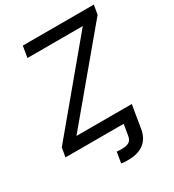

<svg xmlns="http://www.w3.org/2000/svg" viewBox="-218 -852 1073 1182"><g transform="rotate(-30 318.0 -260.5)"><path d="M292.5 204.1 305.2 127Q313 127.9 323.5 128.2Q334 128.4 340.3 128.4Q376.5 128.4 393.3 116.9Q410.2 105.5 414.6 79.6L427.7 0H518.6L504.9 83.5Q494.1 144.5 452.4 175.8Q410.6 207 343.3 207Q327.1 207 313.7 206.3Q300.3 205.6 292.5 204.1ZM14.2 0 25.4 -64.9 510.7 -647H117.2L130.9 -727.5H635.7L624.5 -661.6L138.7 -80.6H532.2L518.6 0Z"/></g></svg>

Font: Inter 20pt
Style: Italic
Weight: 400
Italic angle: -9.3988°
Version: Version 4.001;git-66647c0bb